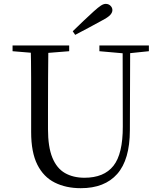

<svg xmlns="http://www.w3.org/2000/svg" viewBox="-20 -965 837 1001"><path d="M359.2 -802Q387 -829.3 415.1 -855.9Q443.1 -882.5 468.7 -905.7Q492.4 -927 506.1 -935.9Q519.9 -944.8 531.3 -944.8Q546.1 -944.8 556 -935Q566 -925.2 566 -912.4Q566 -899.7 554.6 -887Q543.2 -874.4 511.9 -858.2Q477.6 -839.2 442.5 -820.5Q407.4 -801.8 372 -783.2ZM401.2 16.1Q323.9 16.1 265.4 -13.2Q206.9 -42.4 174.6 -106.7Q142.4 -171.1 142.4 -276.5V-391Q142.4 -475.8 142.3 -560.2Q142.2 -644.6 140 -728H232.2Q231.2 -645.4 230.7 -561.2Q230.2 -477 230.2 -391V-291.5Q230.2 -198.9 253 -143.1Q275.8 -87.3 318.7 -62.8Q361.7 -38.3 420.2 -38.3Q522.2 -38.3 571.4 -100.5Q620.6 -162.6 620.2 -305.7L619.4 -728H658.7L657.1 -285.6Q656.7 -132.5 591.2 -58.2Q525.7 16.1 401.2 16.1ZM45.5 -698V-728H340.7V-698L201.1 -686.9H179.8ZM498.2 -698V-728H756.2V-698L647.1 -686.7H626.2Z"/></svg>

Font: Source Han Serif JP VF
Style: Regular
Weight: 250
Designer: Ryoko NISHIZUKA 西塚涼子 (kana & ideographs); Frank Grießhammer (Latin, Greek & Cyrillic); Wenlong ZHANG 张文龙 (bopomofo); San
Foundry: Adobe
Version: Version 2.001;hotconv 1.1.0;makeotfexe 2.6.0